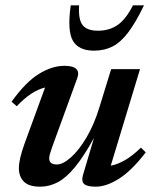

<svg xmlns="http://www.w3.org/2000/svg" viewBox="-20 -690 572 722"><path d="M291.5 -30 333.5 -171.5Q295.5 -102.5 262.5 -62.2Q229.5 -22 197.8 -5Q166 12 131 12Q88.5 12 69.8 -7Q51 -26 51 -57.5Q51 -91 72 -149L149.5 -361Q97.5 -348.5 43 -290.5L23.5 -307.5Q77 -382 126.5 -412.2Q176 -442.5 222 -442.5Q287 -442.5 270.5 -396L176.5 -138Q171 -122 168 -112Q165 -102 165 -94.5Q165 -71.5 193.5 -71.5Q216.5 -71.5 246.2 -97.8Q276 -124 304.8 -172.2Q333.5 -220.5 353.5 -285.5L398 -430H506.5L396.5 -67Q422 -71.5 450.8 -88.2Q479.5 -105 510 -135L528 -117Q475.5 -48.5 427.8 -18.2Q380 12 340.5 12Q308 12 296.8 2.2Q285.5 -7.5 291.5 -30ZM348.5 -574.5Q391 -574.5 422.2 -596Q453.5 -617.5 480 -670H521.5Q490.5 -605.5 462.2 -568.2Q434 -531 403.2 -515.2Q372.5 -499.5 333.5 -499.5Q275.5 -499.5 254 -537Q232.5 -574.5 246 -670H277.5Q274 -616.5 290.8 -595.5Q307.5 -574.5 348.5 -574.5Z"/></svg>

Font: Newsreader Text SemiBold
Style: Italic
Weight: 600
Italic angle: -17°
Designer: Hugues Gentile
Foundry: Production Type
Version: Version 1.001